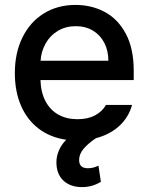

<svg xmlns="http://www.w3.org/2000/svg" viewBox="-20 -557 601 776"><path d="M208 98.6Q208 74.7 218 51.3Q228 27.8 247.6 7.8Q183.1 -1.5 136.5 -36.9Q89.8 -72.3 64.9 -129.9Q40 -187.5 40 -261.7Q40 -342.8 70.6 -405.3Q101.1 -467.8 156.7 -502.4Q212.4 -537.1 285.2 -537.1Q349.1 -537.1 402.3 -509.3Q455.6 -481.4 488 -421.6Q520.5 -361.8 520.5 -270.5V-233.4H143.6Q145 -184.1 163.8 -148.2Q182.6 -112.3 215.8 -93.8Q249 -75.2 293 -75.2Q335.4 -75.2 364.7 -91.1Q394 -106.9 408.2 -132.8H513.7Q500 -83 462.2 -48.1Q424.3 -13.2 367.7 1.5Q335.9 22.9 317.9 44.2Q299.8 65.4 299.8 89.8Q299.8 123 335 123Q358.4 123 377.9 112.3L387.7 177.7Q353.5 199.2 311.5 199.2Q264.6 199.2 236.3 172.9Q208 146.5 208 98.6ZM418 -311.5Q418 -352.1 401.6 -383.8Q385.3 -415.5 355.5 -433.3Q325.7 -451.2 286.1 -451.2Q245.6 -451.2 214.1 -432.4Q182.6 -413.6 164.6 -381.6Q146.5 -349.6 144 -311.5Z"/></svg>

Font: Pretendard Medium
Style: Regular
Weight: 500
Designer: Base glyphs from Inter by Rasmus Andersson; Hangeul glyphs from Noto Sans CJK(Source Han Sans) by Jang Soo-young and Kan
Foundry: Kil Hyung-jin
Version: Version 1.309